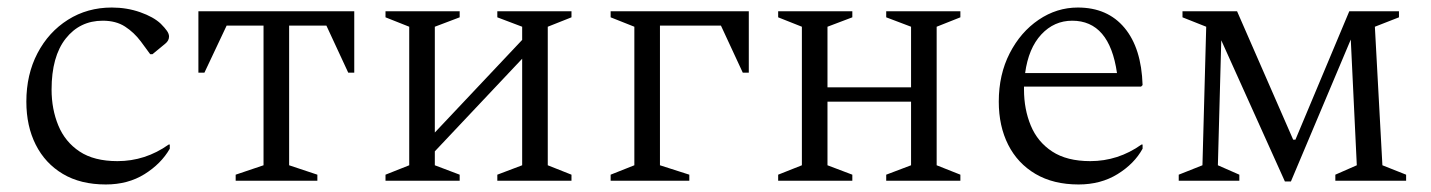

<svg xmlns="http://www.w3.org/2000/svg" viewBox="-20 -480 3800 510"><path d="M261 10Q194 10 147 -18Q100 -46 75 -95.5Q50 -145 50 -210Q50 -282 79.5 -338.5Q109 -395 160.5 -427.5Q212 -460 277 -460Q317 -460 352.5 -447.5Q388 -435 407 -417Q418 -406 423.5 -398Q429 -390 429 -383Q429 -372 419 -364L385 -336H379L354 -370Q336 -394 312 -409.5Q288 -425 253 -425Q192 -425 154.5 -377.5Q117 -330 117 -242Q117 -190 135 -146.5Q153 -103 191.5 -77.5Q230 -52 292 -52Q366 -52 428 -96H431V-85Q408 -45 364 -17.5Q320 10 261 10Z M507 -287V-450H921V-287H905L847 -412H748V-41L823 -16V0H606V-16L680 -41V-412H582L523 -287Z M1067 -409 1004 -434V-450H1201V-434L1135 -409V-128L1367 -374V-409L1301 -434V-450H1498V-434L1435 -409V-41L1498 -16V0H1301V-16L1367 -41V-324L1135 -78V-41L1201 -16V0H1004V-16L1067 -41Z M1665 -409 1602 -434V-450H1969V-287H1953L1895 -412H1733V-41L1811 -16V0H1602V-16L1665 -41Z M2110 -409 2047 -434V-450H2244V-434L2178 -409V-248H2400V-409L2334 -434V-450H2531V-434L2468 -409V-41L2531 -16V0H2334V-16L2400 -41V-210H2178V-41L2244 -16V0H2047V-16L2110 -41Z M2845 10Q2778 10 2730.5 -18Q2683 -46 2658 -95.5Q2633 -145 2633 -210Q2633 -282 2662 -338.5Q2691 -395 2739 -427.5Q2787 -460 2843 -460Q2922 -460 2967 -406Q3012 -352 3015 -254L3011 -250H2700Q2700 -246 2700 -242Q2700 -190 2718 -146.5Q2736 -103 2775 -77.5Q2814 -52 2876 -52Q2950 -52 3012 -96H3015V-85Q2993 -45 2948.5 -17.5Q2904 10 2845 10ZM2828 -425Q2780 -425 2746 -388.5Q2712 -352 2703 -286H2947Q2927 -425 2828 -425Z M3184 -409 3121 -434V-450H3266L3415 -109H3421L3564 -450H3696V-434L3632 -409L3652 -41L3715 -16V0H3527V-16L3584 -41L3568 -375L3409 2H3393L3224 -373L3215 -41L3272 -16V0H3111V-16L3174 -41Z"/></svg>

Font: Spectral Light
Style: Regular
Weight: 300
Designer: Jean-Baptiste Levee
Foundry: Production Type
Version: Version 2.001